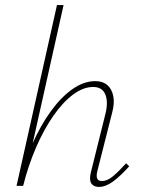

<svg xmlns="http://www.w3.org/2000/svg" viewBox="-20 -731 557 755"><path d="M45 0 204 -711H230L71 0ZM369 4Q355 4 345.5 -3Q336 -10 334.5 -23Q333 -36 338 -56L395 -285Q406 -331 394 -360Q382 -389 346 -389Q307 -389 266.5 -358.5Q226 -328 189 -274.5Q152 -221 121.5 -150.5Q91 -80 71 0H51Q73 -88 106.5 -163.5Q140 -239 180.5 -294.5Q221 -350 265.5 -381Q310 -412 355 -412Q384 -412 402 -396.5Q420 -381 425.5 -353Q431 -325 421 -288L363 -59Q358 -40 362 -29.5Q366 -19 381 -19Q402 -19 425 -38.5Q448 -58 476 -89L488 -77Q455 -40 425.5 -18Q396 4 369 4Z"/></svg>

Font: Ysabeau Office Thin
Style: Italic
Weight: 250
Italic angle: -12°
Designer: Christian Thalmann (Catharsis Fonts)
Version: Version 2.001;gftools[0.9.30]; featfreeze: tnum,lnum,ss02